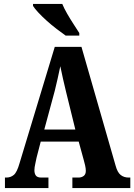

<svg xmlns="http://www.w3.org/2000/svg" viewBox="-20 -951 679 971"><path d="M5 0V-53H12Q34 -53 50 -66.5Q66 -80 79 -126L257 -714H392L565 -112Q574 -79 590.5 -66Q607 -53 631 -53H639V0H346V-53H377Q392 -53 403 -61Q414 -69 414 -87Q414 -99 410.5 -114.5Q407 -130 404 -140L378 -235H186L165 -154Q163 -142 158.5 -123Q154 -104 154 -90Q154 -73 161.5 -63Q169 -53 189 -53H225V0ZM204 -296H361L314 -487Q306 -521 298.5 -553Q291 -585 285 -616Q279 -585 271.5 -553.5Q264 -522 257 -492ZM312 -771Q292 -785 266.5 -804.5Q241 -824 216.5 -846Q192 -868 173.5 -888Q155 -908 147 -921V-931H295Q304 -909 319.5 -882Q335 -855 352 -829Q369 -803 381 -784V-771Z"/></svg>

Font: Noto Serif ExtraCondensed ExtraBold
Style: Regular
Weight: 800
Width: 2
Designer: Monotype Design Team
Foundry: Monotype Imaging Inc.
Version: Version 2.013; ttfautohint (v1.8.4.7-5d5b)